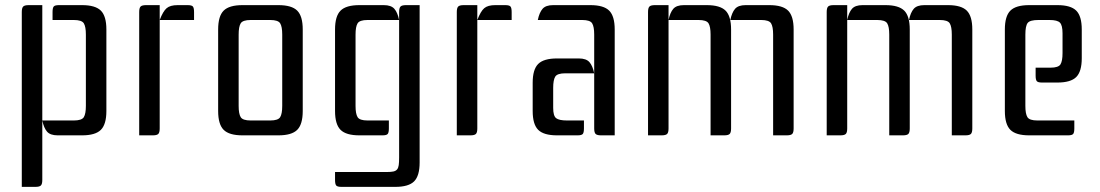

<svg xmlns="http://www.w3.org/2000/svg" viewBox="-20 -528 4290 749"><path d="M300 -508Q352 -508 373.5 -486.5Q395 -465 395 -413V-95Q395 -43 373.5 -21.5Q352 0 300 0H205Q176 0 163.5 -14.5Q151 -29 145 -58V174Q145 190 139.5 195.5Q134 201 118 201H65V-481Q65 -497 70.5 -502.5Q76 -508 92 -508H145V-58H268Q299 -58 307 -71Q315 -84 315 -115V-393Q315 -424 307 -437Q299 -450 268 -450H185V-481Q185 -497 189.5 -502.5Q194 -508 210 -508Z M603 -450V-27Q603 -11 597.5 -5.5Q592 0 576 0H523V-481Q523 -497 528.5 -502.5Q534 -508 550 -508H603V-450Q616 -484 630 -496Q644 -508 673 -508H712Q728 -508 732.5 -502.5Q737 -497 737 -481V-450Z M831 -413Q831 -465 852.5 -486.5Q874 -508 926 -508H1066Q1118 -508 1139.5 -486.5Q1161 -465 1161 -413V-95Q1161 -43 1139.5 -21.5Q1118 0 1066 0H926Q874 0 852.5 -21.5Q831 -43 831 -95ZM958 -450Q927 -450 919 -437Q911 -424 911 -393V-115Q911 -84 919 -71Q927 -58 958 -58H1034Q1065 -58 1073 -71Q1081 -84 1081 -115V-393Q1081 -424 1073 -437Q1065 -450 1034 -450Z M1382 0Q1330 0 1308.5 -21.5Q1287 -43 1287 -95V-413Q1287 -465 1308.5 -486.5Q1330 -508 1382 -508H1477Q1506 -508 1518.5 -493.5Q1531 -479 1537 -450H1414Q1383 -450 1375 -437Q1367 -424 1367 -393V-115Q1367 -84 1375 -71Q1383 -58 1414 -58H1497V-27Q1497 -11 1492.5 -5.5Q1488 0 1472 0ZM1312 201Q1296 201 1291.5 195.5Q1287 190 1287 174V143H1490Q1505 143 1514.5 141Q1524 139 1529 133Q1534 127 1535.5 116Q1537 105 1537 86V-481Q1537 -497 1542.5 -502.5Q1548 -508 1564 -508H1617V106Q1617 158 1595.5 179.5Q1574 201 1522 201Z M1842 -450V-27Q1842 -11 1836.5 -5.5Q1831 0 1815 0H1762V-481Q1762 -497 1767.5 -502.5Q1773 -508 1789 -508H1842V-450Q1855 -484 1869 -496Q1883 -508 1912 -508H1951Q1967 -508 1971.5 -502.5Q1976 -497 1976 -481V-450Z M2298 -393Q2298 -424 2290 -437Q2282 -450 2251 -450H2078Q2084 -479 2096.5 -493.5Q2109 -508 2138 -508H2283Q2335 -508 2356.5 -486.5Q2378 -465 2378 -413V0H2325Q2309 0 2303.5 -5.5Q2298 -11 2298 -27ZM2153 0Q2101 0 2079.5 -21.5Q2058 -43 2058 -95V-205Q2058 -257 2079.5 -278.5Q2101 -300 2153 -300H2238Q2267 -300 2279.5 -285.5Q2292 -271 2298 -242H2185Q2154 -242 2146 -229Q2138 -216 2138 -185V-107Q2138 -76 2149.5 -67Q2161 -58 2192 -58H2258V-27Q2258 -11 2253.5 -5.5Q2249 0 2233 0Z M2832 -27Q2832 -11 2826.5 -5.5Q2821 0 2805 0H2752V-393Q2752 -424 2744 -437Q2736 -450 2705 -450H2588V-27Q2588 -11 2582.5 -5.5Q2577 0 2561 0H2508V-481Q2508 -497 2513.5 -502.5Q2519 -508 2535 -508H2588V-450Q2594 -479 2606.5 -493.5Q2619 -508 2648 -508H2737Q2789 -508 2810.5 -486.5Q2832 -465 2832 -413ZM3076 -27Q3076 -11 3070.5 -5.5Q3065 0 3049 0H2996V-393Q2996 -424 2988 -437Q2980 -450 2949 -450H2829Q2835 -479 2847.5 -493.5Q2860 -508 2889 -508H2981Q3033 -508 3054.5 -486.5Q3076 -465 3076 -413Z M3529 -27Q3529 -11 3523.5 -5.5Q3518 0 3502 0H3449V-393Q3449 -424 3441 -437Q3433 -450 3402 -450H3285V-27Q3285 -11 3279.5 -5.5Q3274 0 3258 0H3205V-481Q3205 -497 3210.5 -502.5Q3216 -508 3232 -508H3285V-450Q3291 -479 3303.5 -493.5Q3316 -508 3345 -508H3434Q3486 -508 3507.5 -486.5Q3529 -465 3529 -413ZM3773 -27Q3773 -11 3767.5 -5.5Q3762 0 3746 0H3693V-393Q3693 -424 3685 -437Q3677 -450 3646 -450H3526Q3532 -479 3544.5 -493.5Q3557 -508 3586 -508H3678Q3730 -508 3751.5 -486.5Q3773 -465 3773 -413Z M4171 -58V-27Q4171 -11 4166.5 -5.5Q4162 0 4146 0H3995Q3943 0 3921.5 -21.5Q3900 -43 3900 -95V-413Q3900 -465 3921.5 -486.5Q3943 -508 3995 -508H4105Q4157 -508 4178.5 -486.5Q4200 -465 4200 -413V-301Q4200 -249 4178.5 -227.5Q4157 -206 4105 -206H4045Q4029 -206 4024.5 -211.5Q4020 -217 4020 -233V-264H4078Q4109 -264 4117 -277Q4125 -290 4125 -321V-398Q4125 -429 4115 -439.5Q4105 -450 4074 -450H4031Q3998 -450 3989 -438.5Q3980 -427 3980 -393V-115Q3980 -84 3988 -71Q3996 -58 4027 -58Z"/></svg>

Font: Rationale
Style: Regular
Weight: 400
Designer: Cyreal (www.cyreal.org)
Foundry: Cyreal (www.cyreal.org)
Version: Version 1.011